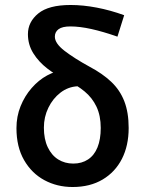

<svg xmlns="http://www.w3.org/2000/svg" viewBox="-20 -738 580 770"><path d="M271 12Q209 12 158 -15.5Q107 -43 76.5 -96Q46 -149 46 -224Q46 -271 62.5 -312Q79 -353 107 -385Q135 -417 169 -435.5Q203 -454 237 -456L291 -392Q253 -390 222.5 -366.5Q192 -343 174 -306Q156 -269 156 -226Q156 -180 171.5 -147.5Q187 -115 213.5 -98.5Q240 -82 274 -82Q308 -82 333 -98.5Q358 -115 371 -147Q384 -179 384 -225Q384 -274 367 -310Q350 -346 319 -371.5Q288 -397 246 -417Q205 -436 170 -463Q135 -490 113.5 -524.5Q92 -559 92 -601Q92 -650 133.5 -684Q175 -718 263 -718Q313 -718 368 -707.5Q423 -697 478 -677L451 -591Q394 -611 347 -621.5Q300 -632 262 -632Q230 -632 215 -621Q200 -610 200 -591Q200 -564 239 -534Q278 -504 340 -470Q391 -443 426 -410Q461 -377 478.5 -332Q496 -287 496 -225Q496 -154 469 -101Q442 -48 391.5 -18Q341 12 271 12Z"/></svg>

Font: Source Sans 3 SemiBold
Style: Regular
Weight: 600
Designer: Paul D. Hunt
Foundry: Adobe
Version: Version 3.046;hotconv 1.0.118;makeotfexe 2.5.65603